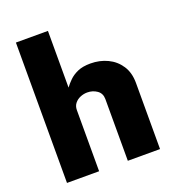

<svg xmlns="http://www.w3.org/2000/svg" viewBox="-135 -849 869 955"><g transform="rotate(-20 300.0 -371.5)"><path d="M56.5 0V-743H226V-443Q238 -459.5 255.8 -477Q273.5 -494.5 300.5 -506.5Q327.5 -518.5 368.5 -518.5Q417.5 -518.5 458.5 -499Q499.5 -479.5 524.2 -442Q549 -404.5 549 -350V0H378.5V-326.5Q378.5 -357 356 -372.8Q333.5 -388.5 304.5 -388.5Q285.5 -388.5 267.5 -381Q249.5 -373.5 238 -359Q226.5 -344.5 226.5 -323.5V0Z"/></g></svg>

Font: Public Sans Thin ExtraBold
Style: Regular
Weight: 800
Version: Version 1.007